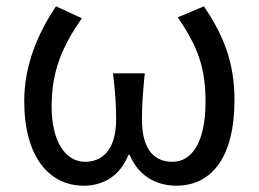

<svg xmlns="http://www.w3.org/2000/svg" viewBox="-20 -577 822 610"><path d="M246 13C307 13 361 -17 388 -85H392C420 -17 478 13 540 13C652 13 725 -77 725 -259C725 -385 686 -470 628 -557L545 -522C607 -430 633 -365 633 -254C633 -124 589 -63 528 -63C476 -63 431 -94 431 -198C431 -243 434 -286 440 -344H339C346 -286 349 -243 349 -198C349 -97 302 -63 250 -63C189 -63 144 -126 144 -239C144 -353 179 -431 240 -519L158 -557C101 -472 57 -371 57 -256C57 -76 138 13 246 13Z"/></svg>

Font: Source Han Sans KR Regular
Style: Regular
Weight: 400
Designer: Ryoko NISHIZUKA (kana & ideographs); Paul D. Hunt (Latin, Greek & Cyrillic); Wenlong ZHANG (bopomofo); Sandoll Communica
Foundry: Adobe Systems Incorporated
Version: Version 1.004;PS 1.004;hotconv 1.0.82;makeotf.lib2.5.63406